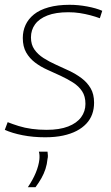

<svg xmlns="http://www.w3.org/2000/svg" viewBox="-25 -562 461 800"><path d="M-5 -21 7 -53Q27 -45 52.5 -37Q78 -29 107.5 -25Q137 -21 169 -21Q223 -21 259 -35Q295 -49 313 -73.5Q331 -98 331 -129Q331 -161 317 -182Q303 -203 279.5 -218Q256 -233 228 -246Q200 -259 172 -271.5Q144 -284 121 -301.5Q98 -319 84 -343.5Q70 -368 70 -404Q70 -433 81.5 -458Q93 -483 116.5 -502Q140 -521 177.5 -531.5Q215 -542 265 -542Q301 -542 338.5 -535Q376 -528 401 -517L391 -486Q372 -493 351 -498.5Q330 -504 307.5 -507.5Q285 -511 260 -511Q207 -511 172.5 -497.5Q138 -484 121 -460.5Q104 -437 104 -406Q104 -376 118.5 -355.5Q133 -335 156.5 -320Q180 -305 208 -292.5Q236 -280 263.5 -267Q291 -254 314.5 -236.5Q338 -219 352.5 -194.5Q367 -170 367 -134Q367 -108 359 -86Q351 -64 334.5 -46.5Q318 -29 294 -16.5Q270 -4 237.5 3Q205 10 163 10Q113 10 69.5 1.5Q26 -7 -5 -21ZM137 70H173Q174 78 174.5 85.5Q175 93 173 100Q171 122 164.5 142Q158 162 147.5 180.5Q137 199 123 218H91Q112 187 124 158Q136 129 139 103Q140 93 139.5 85Q139 77 137 70Z"/></svg>

Font: Georama ExtraCondensed Thin ExtraLight
Style: Italic
Weight: 250
Italic angle: -9°
Version: Version 1.001